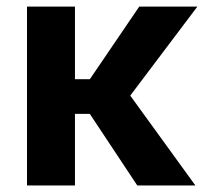

<svg xmlns="http://www.w3.org/2000/svg" viewBox="-20 -566 627 586"><path d="M208.8 -545.9V0H62.4V-545.9ZM582.4 -545.9 335.5 -218.5H171.4V-324.3H254.3L405 -545.9ZM398.9 0 250.5 -223.9 362 -295.6 576.3 0Z"/></svg>

Font: Inter Variable LoSnoCo
Style: Regular
Weight: 400
Designer: Rasmus Andersson
Foundry: rsms
Version: Version 4.000;git-a52131595; featfreeze: case,dlig,ss01,ss02